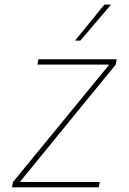

<svg xmlns="http://www.w3.org/2000/svg" viewBox="-20 -798 549 818"><path d="M31.2 0 35.5 -22.7 443.2 -519.9V-522.7H139.2L143.5 -545.5H477.3L473 -522.7L66.8 -25.6V-22.7H404.8L400.6 0ZM299.7 -625 424.7 -778.4H453.1L322.4 -625Z"/></svg>

Font: Inter Thin  BETA
Style: Italic
Weight: 100
Italic angle: -9.39999°
Designer: Rasmus Andersson
Foundry: rsms
Version: Version 3.011;git-f93a4a705